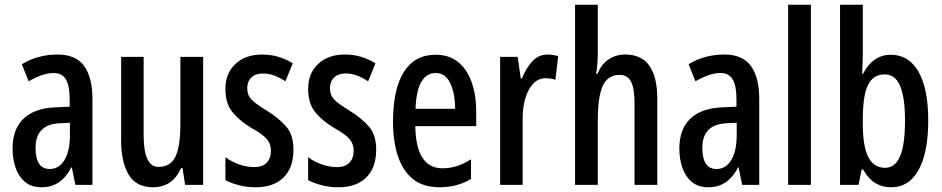

<svg xmlns="http://www.w3.org/2000/svg" viewBox="-20 -780 3975 810"><path d="M223 -550Q300 -550 335 -501.5Q370 -453 370 -362V0H298L283 -74H281Q259 -32 228.5 -11Q198 10 155 10Q112 10 85 -13Q58 -36 45.5 -73Q33 -110 33 -153Q33 -235 79 -279Q125 -323 211 -327L274 -330V-361Q274 -418 258 -445Q242 -472 206 -472Q161 -472 101 -437L72 -509Q139 -550 223 -550ZM230 -260Q130 -254 130 -156Q130 -67 190 -67Q229 -67 252 -105Q275 -143 275 -210V-262Z M837 -540V0H761L750 -71H744Q708 10 626 10Q554 10 522.5 -43.5Q491 -97 491 -188V-540H586V-210Q586 -76 648 -76Q701 -76 721 -121Q741 -166 741 -256V-540Z M1218 -149Q1218 -72 1176 -31Q1134 10 1059 10Q1021 10 988.5 1.5Q956 -7 931 -20V-117Q954 -99 987 -87Q1020 -75 1053 -75Q1086 -75 1104.5 -93Q1123 -111 1123 -145Q1123 -173 1105.5 -193.5Q1088 -214 1041 -240Q991 -270 961 -306.5Q931 -343 931 -405Q931 -471 973.5 -510.5Q1016 -550 1086 -550Q1122 -550 1154 -540.5Q1186 -531 1215 -513L1184 -437Q1162 -452 1138 -461Q1114 -470 1089 -470Q1058 -470 1040.5 -453Q1023 -436 1023 -408Q1023 -379 1040.5 -360.5Q1058 -342 1106 -313Q1156 -282 1187 -246.5Q1218 -211 1218 -149Z M1567 -149Q1567 -72 1525 -31Q1483 10 1408 10Q1370 10 1337.5 1.5Q1305 -7 1280 -20V-117Q1303 -99 1336 -87Q1369 -75 1402 -75Q1435 -75 1453.5 -93Q1472 -111 1472 -145Q1472 -173 1454.5 -193.5Q1437 -214 1390 -240Q1340 -270 1310 -306.5Q1280 -343 1280 -405Q1280 -471 1322.5 -510.5Q1365 -550 1435 -550Q1471 -550 1503 -540.5Q1535 -531 1564 -513L1533 -437Q1511 -452 1487 -461Q1463 -470 1438 -470Q1407 -470 1389.5 -453Q1372 -436 1372 -408Q1372 -379 1389.5 -360.5Q1407 -342 1455 -313Q1505 -282 1536 -246.5Q1567 -211 1567 -149Z M1818 -549Q1875 -549 1913 -518Q1951 -487 1970 -432.5Q1989 -378 1989 -309V-248H1732Q1735 -70 1847 -70Q1877 -70 1906.5 -79Q1936 -88 1967 -108V-25Q1909 10 1835 10Q1764 10 1721 -25.5Q1678 -61 1658 -123.5Q1638 -186 1638 -266Q1638 -403 1683.5 -476Q1729 -549 1818 -549ZM1818 -472Q1780 -472 1758 -435.5Q1736 -399 1733 -321H1900Q1900 -384 1880 -428Q1860 -472 1818 -472Z M2289 -550Q2312 -550 2335 -543L2323 -443Q2306 -450 2281 -450Q2238 -450 2211.5 -402Q2185 -354 2185 -280V0H2090V-540H2164L2177 -449H2182Q2199 -493 2226 -521.5Q2253 -550 2289 -550Z M2502 -559Q2502 -509 2495 -469H2501Q2516 -508 2547 -529Q2578 -550 2617 -550Q2687 -550 2720 -502Q2753 -454 2753 -363V0H2657V-341Q2657 -406 2642.5 -435Q2628 -464 2594 -464Q2544 -464 2523 -418Q2502 -372 2502 -274V0H2406V-760H2502Z M3036 -550Q3113 -550 3148 -501.5Q3183 -453 3183 -362V0H3111L3096 -74H3094Q3072 -32 3041.5 -11Q3011 10 2968 10Q2925 10 2898 -13Q2871 -36 2858.5 -73Q2846 -110 2846 -153Q2846 -235 2892 -279Q2938 -323 3024 -327L3087 -330V-361Q3087 -418 3071 -445Q3055 -472 3019 -472Q2974 -472 2914 -437L2885 -509Q2952 -550 3036 -550ZM3043 -260Q2943 -254 2943 -156Q2943 -67 3003 -67Q3042 -67 3065 -105Q3088 -143 3088 -210V-262Z M3401 0H3305V-760H3401Z M3620 -551Q3620 -535 3619 -514.5Q3618 -494 3617 -469H3621Q3663 -549 3738 -549Q3814 -549 3855 -477.5Q3896 -406 3896 -271Q3896 -137 3855.5 -63.5Q3815 10 3740 10Q3702 10 3673 -7.5Q3644 -25 3621 -65H3615L3602 0H3524V-760H3620ZM3713 -466Q3676 -466 3655.5 -442Q3635 -418 3627.5 -376Q3620 -334 3620 -280V-258Q3620 -163 3643 -117.5Q3666 -72 3714 -72Q3756 -72 3777 -120.5Q3798 -169 3798 -272Q3798 -368 3777.5 -417Q3757 -466 3713 -466Z"/></svg>

Font: Noto Sans Thai ExtCond Med
Style: Regular
Weight: 500
Width: 2
Designer: Monotype Design Team
Foundry: Monotype Imaging Inc.
Version: Version 2.002; ttfautohint (v1.8.4.7-5d5b)